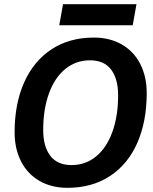

<svg xmlns="http://www.w3.org/2000/svg" viewBox="-20 -890 732 920"><path d="M50 -256Q50 -392 95.5 -494.5Q141 -597 226.5 -653.5Q312 -710 430 -710Q506 -710 563.5 -677Q621 -644 652 -583.5Q683 -523 683 -444Q683 -308 638 -205.5Q593 -103 507 -46.5Q421 10 303 10Q227 10 169.5 -23Q112 -56 81 -116.5Q50 -177 50 -256ZM546 -433Q546 -512 512.5 -556.5Q479 -601 411 -601Q344 -601 293 -559.5Q242 -518 214.5 -442Q187 -366 187 -267Q187 -188 221 -143.5Q255 -99 323 -99Q390 -99 440.5 -140.5Q491 -182 518.5 -258Q546 -334 546 -433ZM282 -870H634L616 -769H264Z"/></svg>

Font: Niramit
Style: Bold Italic
Weight: 700
Italic angle: -10°
Designer: Katatrad Aksorn Co.,Ltd.
Foundry: Cadson Demak Co.,Ltd.
Version: Version 1.001; ttfautohint (v1.6)